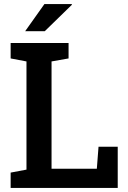

<svg xmlns="http://www.w3.org/2000/svg" viewBox="-20 -922 628 942"><path d="M32.2 0V-75.2L109.9 -89.8V-620.6L32.2 -635.3V-710.9H316.4V-635.3L232.9 -620.6V-94.2H455.1L463.4 -202.1H557.6V0ZM103.5 -769 197.8 -901.9H332L333 -898.9L199.7 -769Z"/></svg>

Font: Roboto Slab Medium
Style: Regular
Weight: 500
Designer: Google
Version: Version 2.001; ttfautohint (v1.8.3)